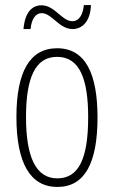

<svg xmlns="http://www.w3.org/2000/svg" viewBox="-20 -730 452 760"><path d="M73 -615H101C105 -658 123 -678 145 -678C185 -678 214 -615 267 -615C306 -615 338 -646 340 -710H312C308 -670 292 -646 267 -646C224 -646 198 -709 144 -709C105 -709 78 -678 73 -615ZM366 -265C366 -437 319 -539 206 -539C97 -539 45 -444 45 -267C45 -84 100 10 207 10C314 10 366 -82 366 -265ZM83 -267C83 -421 119 -505 206 -505C296 -505 329 -416 329 -266C329 -101 291 -24 207 -24C122 -24 83 -108 83 -267Z"/></svg>

Font: Noto Sans Devanagari UI ExtraCondensed ExtraLight
Style: Regular
Weight: 200
Width: 2
Designer: Jelle Bosma - Monotype Design Team
Foundry: Monotype Imaging Inc.
Version: Version 2.004